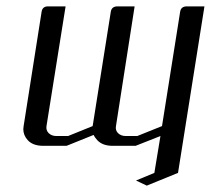

<svg xmlns="http://www.w3.org/2000/svg" viewBox="-20 -458 662 603"><path d="M53.2 -52.7Q53.2 -55.2 54.2 -62L110.8 -421.9Q113.8 -438 130.9 -438H186L126 -62Q124 -48.8 132.8 -40Q142.1 -30.8 157.2 -30.8H193.8L271 -62L328.1 -421.9Q331.1 -438 349.1 -438H402.8L344.2 -62Q341.8 -48.8 350.6 -40Q359.9 -30.8 375 -30.8H411.1L488.8 -62L545.9 -421.9Q548.8 -438 566.9 -438H622.1L539.1 85L440.9 125L407.2 108.9L464.8 85L483.9 -30.8L405.8 0H334Q301.8 0 285.2 -18.1Q277.3 -26.9 273.9 -34.2L189 0H116.2Q83 0 66.9 -18.1Q53.2 -33.2 53.2 -52.7Z"/></svg>

Font: Hhenum
Style: Italic
Weight: 400
Designer: T. Christopher White
Version: Version 1.0